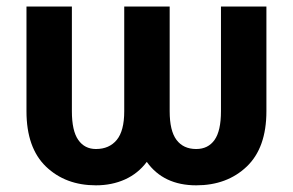

<svg xmlns="http://www.w3.org/2000/svg" viewBox="-20 -548 882 578"><path d="M354 -528.4H490.8V-213.1Q490.8 -154.1 511.4 -126.8Q532 -99.4 570.7 -99.4Q606.5 -99.4 625.9 -126.8Q645.2 -154.1 645.2 -213.1V-528.4H782V-213.1Q782 -103 722.7 -46.5Q663.4 9.9 570.7 9.9Q472.3 9.9 421.9 -60.7Q395.6 -25.6 356.2 -7.8Q316.8 9.9 268.8 9.9Q177.2 9.9 118.4 -46.5Q59.7 -103 59.7 -213.1V-528.4H196.4V-213.1Q196.4 -154.1 215.6 -126.8Q234.7 -99.4 268.8 -99.4Q308.9 -99.4 331.5 -126.8Q354 -154.1 354 -213.1Z"/></svg>

Font: Interface
Style: Bold
Weight: 700
Designer: Rasmus Andersson
Foundry: rsms
Version: Version 1.8